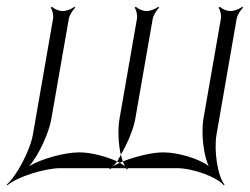

<svg xmlns="http://www.w3.org/2000/svg" viewBox="-57 -501 744 572"><path d="M-37 49 -35 51C-6 26 76 0 123 0H271L269 2L270 4L275 0H318L321 4L324 2L322 0H470C517 0 589 26 610 51L612 49C591 24 580 -53 588 -100L648 -445C650 -456 660 -472 667 -478L665 -481C658 -475 641 -468 630 -468C618 -468 603 -475 598 -481L594 -478C599 -472 603 -456 601 -445L549 -147C542 -105 549 -38 565 -6C537 -28 473 -47 431 -47H428C396 -47 347 -35 309 -20C311 -15 313 -10 315 -6C311 -9 305 -13 300 -16C293 -13 286 -9 280 -6C284 -10 288 -15 292 -20C260 -35 213 -47 181 -47H178C136 -47 66 -28 30 -6C58 -38 89 -105 96 -147L148 -445C150 -456 160 -472 167 -478L165 -481C158 -475 141 -468 130 -468C118 -468 103 -475 98 -481L94 -478C99 -472 103 -456 101 -445L41 -100C33 -53 -8 24 -37 49ZM292 -20C295 -19 297 -17 300 -16C303 -17 306 -19 309 -20C307 -26 305 -33 303 -40C299 -33 296 -26 292 -20ZM344 -478C349 -472 353 -456 351 -445L299 -147C294 -117 295 -74 303 -40C323 -74 341 -117 346 -147L398 -445C400 -456 410 -472 417 -478L415 -481C408 -475 391 -468 380 -468C368 -468 353 -475 348 -481Z"/></svg>

Font: Armata Saber
Style: RgIta
Weight: 400
Designer: Jasper
Foundry: Cannot Into Space Fonts
Version: Version 0.970